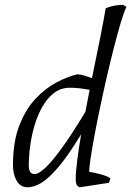

<svg xmlns="http://www.w3.org/2000/svg" viewBox="-20 -782 556 814"><path d="M97 12Q67 12 51 -15Q35 -42 35 -82Q35 -179 61 -247.5Q87 -316 128.5 -361Q170 -406 217.5 -431.5Q265 -457 308 -467Q319 -467 336 -462Q353 -457 370 -451Q389 -543 405 -623Q421 -703 428 -747Q454 -757 474.5 -759.5Q495 -762 501 -762L516 -753Q505 -730 491.5 -684.5Q478 -639 463 -580.5Q448 -522 433 -457Q418 -392 404.5 -327.5Q391 -263 380.5 -207Q370 -151 364 -110.5Q358 -70 358 -53Q380 -51 409 -42.5Q438 -34 448 -26L442 -7L318 12Q315 12 308 5.5Q301 -1 301 -23Q301 -53 307.5 -103Q314 -153 324 -213Q269 -122 227.5 -73.5Q186 -25 155 -6.5Q124 12 97 12ZM127 -44Q143 -44 170.5 -69Q198 -94 240.5 -152Q283 -210 342 -308L360 -401Q339 -405 318.5 -407.5Q298 -410 276 -410Q232 -410 199 -379.5Q166 -349 144.5 -299.5Q123 -250 112.5 -192Q102 -134 102 -80Q102 -44 127 -44Z"/></svg>

Font: Mate
Style: Italic
Weight: 400
Italic angle: -10.8°
Designer: Eduardo Rodriguez Tunni
Foundry: Eduardo Rodriguez Tunni
Version: Version 1.003; ttfautohint (v1.8.4.7-5d5b);gftools[0.9.24]